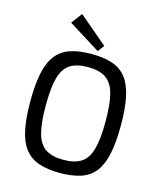

<svg xmlns="http://www.w3.org/2000/svg" viewBox="-133 -1008 934 1116"><g transform="rotate(15 334.0 -450.0)"><path d="M334 -703Q409 -703 461.5 -685Q514 -667 545.5 -625.5Q577 -584 591.5 -515Q606 -446 606 -345Q606 -244 591.5 -175Q577 -106 545.5 -64.5Q514 -23 461.5 -5Q409 13 334 13Q259 13 206.5 -5Q154 -23 122 -64.5Q90 -106 75.5 -175Q61 -244 61 -345Q61 -446 75.5 -515Q90 -584 122 -625.5Q154 -667 206.5 -685Q259 -703 334 -703ZM334 -624Q266 -624 226.5 -598Q187 -572 170.5 -511.5Q154 -451 154 -345Q154 -240 170.5 -179Q187 -118 226.5 -92Q266 -66 334 -66Q402 -66 441.5 -92Q481 -118 497.5 -179Q514 -240 514 -345Q514 -451 497.5 -511.5Q481 -572 441.5 -598Q402 -624 334 -624ZM221 -913 393 -767 364 -728 172 -848Z"/></g></svg>

Font: Exo 2
Style: Regular
Weight: 400
Designer: Natanael Gama
Foundry: Natanael Gama
Version: Version 2.010